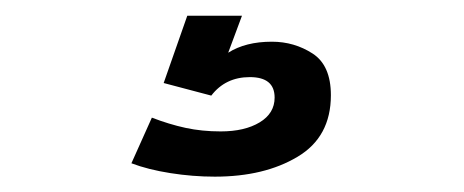

<svg xmlns="http://www.w3.org/2000/svg" viewBox="-20 -20 590 244"><path d="M253 204.5Q225 204.5 196.5 200Q168 195.5 147 187.5L173 129.5Q195 138 215.8 142.5Q236.5 147 260.5 147Q291 147 310 135.5Q329 124 329 104Q329 78 297.5 78Q266.5 78 248.5 101.5L188 85.5L218 0H287.5L270 47Q292 33 325.5 33Q354 33 377.2 48Q400.5 63 400.5 101Q400.5 154 358.2 179.2Q316 204.5 253 204.5Z"/></svg>

Font: Trispace SemiCondensed Medium
Style: Regular
Weight: 500
Width: 4
Designer: Tyler Finck
Foundry: Etcetera Type Company
Version: Version 1.210; ttfautohint (v1.8.3)